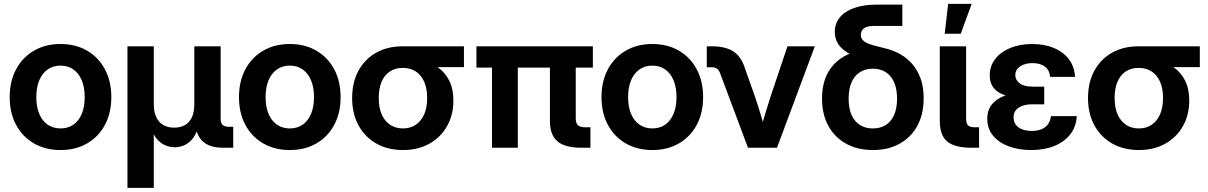

<svg xmlns="http://www.w3.org/2000/svg" viewBox="-20 -751 6142 976"><path d="M287.6 11.7Q210.9 11.7 152.6 -22Q94.2 -55.7 61.8 -116.2Q29.3 -176.8 29.3 -257.3Q29.3 -337.9 61.8 -398.7Q94.2 -459.5 152.6 -493.4Q210.9 -527.3 287.6 -527.3Q364.7 -527.3 422.9 -493.4Q481 -459.5 513.4 -398.7Q545.9 -337.9 545.9 -257.3Q545.9 -176.8 513.4 -116.2Q481 -55.7 422.9 -22Q364.7 11.7 287.6 11.7ZM287.6 -98.1Q325.2 -98.1 352.8 -117.2Q380.4 -136.2 395.5 -172.1Q410.6 -208 410.6 -257.3Q410.6 -307.1 395.5 -343Q380.4 -378.9 352.8 -398.2Q325.2 -417.5 287.6 -417.5Q250.5 -417.5 222.7 -398.2Q194.8 -378.9 179.7 -343Q164.6 -307.1 164.6 -257.3Q164.6 -207.5 179.7 -171.9Q194.8 -136.2 222.7 -117.2Q250.5 -98.1 287.6 -98.1Z M627.9 204.1V-515.6H761.7V-221.2Q761.7 -181.2 774.7 -154.5Q787.6 -127.9 811 -115Q834.5 -102.1 865.7 -102.1Q897 -102.1 919.9 -115Q942.9 -127.9 955.3 -154.5Q967.8 -181.2 967.8 -221.2V-515.6H1101.6V-147.9Q1101.6 -126 1111.6 -116.2Q1121.6 -106.4 1145 -106.4H1165.5V0H1112.8Q1042.5 0 1007.8 -35.2Q973.1 -70.3 973.1 -136.2V-185.5H996.6Q996.6 -130.9 984.6 -95.2Q972.7 -59.6 953.4 -39.3Q934.1 -19 911.9 -10.7Q889.6 -2.4 868.7 -2.4Q847.2 -2.4 824.5 -10.7Q801.8 -19 782.2 -39.3Q762.7 -59.6 750.5 -95.2Q738.3 -130.9 738.3 -185.5H761.7V204.1Z M1453.1 11.7Q1376.5 11.7 1318.1 -22Q1259.8 -55.7 1227.3 -116.2Q1194.8 -176.8 1194.8 -257.3Q1194.8 -337.9 1227.3 -398.7Q1259.8 -459.5 1318.1 -493.4Q1376.5 -527.3 1453.1 -527.3Q1530.3 -527.3 1588.4 -493.4Q1646.5 -459.5 1679 -398.7Q1711.4 -337.9 1711.4 -257.3Q1711.4 -176.8 1679 -116.2Q1646.5 -55.7 1588.4 -22Q1530.3 11.7 1453.1 11.7ZM1453.1 -98.1Q1490.7 -98.1 1518.3 -117.2Q1545.9 -136.2 1561 -172.1Q1576.2 -208 1576.2 -257.3Q1576.2 -307.1 1561 -343Q1545.9 -378.9 1518.3 -398.2Q1490.7 -417.5 1453.1 -417.5Q1416 -417.5 1388.2 -398.2Q1360.4 -378.9 1345.2 -343Q1330.1 -307.1 1330.1 -257.3Q1330.1 -207.5 1345.2 -171.9Q1360.4 -136.2 1388.2 -117.2Q1416 -98.1 1453.1 -98.1Z M2028.3 11.7Q1951.7 11.7 1893.3 -21.2Q1835 -54.2 1802.5 -113.8Q1770 -173.3 1770 -252.4Q1770 -332 1802 -391.1Q1834 -450.2 1891.8 -482.9Q1949.7 -515.6 2026.4 -515.6H2338.4V-409.7H2127.9L2026.4 -405.8Q1989.7 -405.8 1962.2 -387.9Q1934.6 -370.1 1919.9 -335.7Q1905.3 -301.3 1905.3 -252.4Q1905.3 -204.1 1920.4 -169.4Q1935.5 -134.8 1963.4 -116.5Q1991.2 -98.1 2028.3 -98.1Q2065.9 -98.1 2093.5 -116.7Q2121.1 -135.3 2136.2 -169.7Q2151.4 -204.1 2151.4 -252.4Q2151.4 -301.3 2136.2 -335.4Q2121.1 -369.6 2093.5 -387.7Q2065.9 -405.8 2028.3 -405.8V-456.5Q2079.6 -456.5 2125.7 -444.8Q2171.9 -433.1 2207.5 -407.5Q2243.2 -381.8 2263.9 -340.3Q2284.7 -298.8 2284.7 -239.7Q2284.7 -167 2252.7 -110.1Q2220.7 -53.2 2163.1 -20.8Q2105.5 11.7 2028.3 11.7Z M2934.1 0Q2851.6 0 2813.5 -32.7Q2775.4 -65.4 2775.4 -135.7V-487.3H2906.7V-148.9Q2906.7 -125 2917.7 -114.5Q2928.7 -104 2954.1 -104Q2960.4 -104 2968.3 -104Q2976.1 -104 2981.4 -104V0Q2970.7 0 2957.8 0Q2944.8 0 2934.1 0ZM2481 0V-487.3H2612.3V0ZM2401.9 -407.2V-515.6H2993.7V-407.2Z M3295.9 11.7Q3219.2 11.7 3160.9 -22Q3102.5 -55.7 3070.1 -116.2Q3037.6 -176.8 3037.6 -257.3Q3037.6 -337.9 3070.1 -398.7Q3102.5 -459.5 3160.9 -493.4Q3219.2 -527.3 3295.9 -527.3Q3373 -527.3 3431.2 -493.4Q3489.3 -459.5 3521.7 -398.7Q3554.2 -337.9 3554.2 -257.3Q3554.2 -176.8 3521.7 -116.2Q3489.3 -55.7 3431.2 -22Q3373 11.7 3295.9 11.7ZM3295.9 -98.1Q3333.5 -98.1 3361.1 -117.2Q3388.7 -136.2 3403.8 -172.1Q3418.9 -208 3418.9 -257.3Q3418.9 -307.1 3403.8 -343Q3388.7 -378.9 3361.1 -398.2Q3333.5 -417.5 3295.9 -417.5Q3258.8 -417.5 3231 -398.2Q3203.1 -378.9 3188 -343Q3172.9 -307.1 3172.9 -257.3Q3172.9 -207.5 3188 -171.9Q3203.1 -136.2 3231 -117.2Q3258.8 -98.1 3295.9 -98.1Z M3782.2 0 3640.1 -379.9Q3634.3 -395.5 3624 -402.3Q3613.8 -409.2 3596.2 -409.2H3572.8V-515.6H3597.7Q3667.5 -515.6 3707.3 -490Q3747.1 -464.4 3765.6 -407.2L3819.8 -253.9Q3834.5 -210 3847.7 -165.8Q3860.8 -121.6 3874 -77.1H3841.8Q3855 -121.6 3867.9 -165.8Q3880.9 -210 3895 -253.9L3982.9 -515.6H4122.1L3929.7 0Z M4417.5 11.7Q4340.3 11.7 4282 -20Q4223.6 -51.8 4191.2 -110.6Q4158.7 -169.4 4158.7 -249.5Q4158.7 -330.6 4191.2 -386Q4223.6 -441.4 4282 -470.2Q4340.3 -499 4417 -499V-439.5Q4372.1 -448.2 4336.2 -461.2Q4300.3 -474.1 4275.1 -492.2Q4250 -510.3 4236.8 -534.2Q4223.6 -558.1 4223.6 -589.4Q4223.6 -630.9 4248.5 -661.9Q4273.4 -692.9 4321 -710.2Q4368.7 -727.5 4437.5 -727.5H4566.9V-619.1H4420.4Q4399.9 -619.1 4385.3 -614Q4370.6 -608.9 4363.3 -598.6Q4356 -588.4 4356 -573.2Q4356 -555.7 4368.7 -544.4Q4381.3 -533.2 4402.1 -526.1Q4422.9 -519 4446.8 -513.7Q4470.7 -508.3 4492.2 -502Q4526.4 -492.7 4559.1 -473.9Q4591.8 -455.1 4617.9 -424.8Q4644 -394.5 4659.7 -351.8Q4675.3 -309.1 4675.3 -251.5Q4675.3 -169.9 4642.8 -110.8Q4610.4 -51.8 4552.2 -20Q4494.1 11.7 4417.5 11.7ZM4417 -98.1Q4454.6 -98.1 4482.2 -115.2Q4509.8 -132.3 4524.9 -166.3Q4540 -200.2 4540 -249.5Q4540 -299.3 4524.9 -333.3Q4509.8 -367.2 4482.2 -384.5Q4454.6 -401.9 4417 -401.9Q4379.9 -401.9 4352.1 -384.5Q4324.2 -367.2 4309.1 -333.3Q4293.9 -299.3 4293.9 -249.5Q4293.9 -199.7 4309.1 -166Q4324.2 -132.3 4352.1 -115.2Q4379.9 -98.1 4417 -98.1Z M4918 0Q4833 0 4795.2 -31.5Q4757.3 -63 4757.3 -135.7V-515.6H4891.1V-148.9Q4891.1 -123 4900.9 -113.5Q4910.6 -104 4936 -104Q4940.9 -104 4946.8 -104Q4952.6 -104 4957 -104V0Q4947.3 0 4937.5 0Q4927.7 0 4918 0ZM4782.2 -579.6 4799.8 -731.4H4919.4L4863.8 -579.6Z M5221.7 11.7Q5159.2 11.7 5108.6 -6.8Q5058.1 -25.4 5028.3 -61Q4998.5 -96.7 4998.5 -147Q4998.5 -186.5 5016.6 -212.9Q5034.7 -239.3 5066.7 -255.4Q5098.6 -271.5 5139.6 -278.1Q5180.7 -284.7 5226.1 -284.7H5288.1V-220.7H5226.1Q5198.2 -220.7 5177 -213.1Q5155.8 -205.6 5144 -190.9Q5132.3 -176.3 5132.3 -154.3Q5132.3 -122.1 5157.2 -103.8Q5182.1 -85.4 5224.6 -85.4Q5253.9 -85.4 5274.7 -94.2Q5295.4 -103 5307.4 -119.9Q5319.3 -136.7 5322.3 -160.6H5453.6Q5450.7 -106.9 5420.7 -68.4Q5390.6 -29.8 5339.6 -9Q5288.6 11.7 5221.7 11.7ZM5233.4 -249.5Q5183.1 -249.5 5141.8 -255.1Q5100.6 -260.7 5071.5 -273.7Q5042.5 -286.6 5026.9 -309.8Q5011.2 -333 5011.2 -367.7Q5011.2 -415.5 5039.1 -451.4Q5066.9 -487.3 5116 -507.3Q5165 -527.3 5227.1 -527.3Q5288.6 -527.3 5336.4 -507.6Q5384.3 -487.8 5412.8 -450.7Q5441.4 -413.6 5444.8 -360.4H5317.9Q5315.9 -393.6 5292.2 -411.9Q5268.6 -430.2 5228.5 -430.2Q5190.4 -430.2 5165.8 -413.6Q5141.1 -397 5141.1 -369.1Q5141.1 -344.7 5163.3 -327.6Q5185.5 -310.5 5230 -310.5H5288.1V-249.5Z M5769 11.7Q5692.4 11.7 5634 -21.2Q5575.7 -54.2 5543.2 -113.8Q5510.7 -173.3 5510.7 -252.4Q5510.7 -332 5542.7 -391.1Q5574.7 -450.2 5632.6 -482.9Q5690.4 -515.6 5767.1 -515.6H6079.1V-409.7H5868.7L5767.1 -405.8Q5730.5 -405.8 5702.9 -387.9Q5675.3 -370.1 5660.6 -335.7Q5646 -301.3 5646 -252.4Q5646 -204.1 5661.1 -169.4Q5676.3 -134.8 5704.1 -116.5Q5731.9 -98.1 5769 -98.1Q5806.6 -98.1 5834.2 -116.7Q5861.8 -135.3 5877 -169.7Q5892.1 -204.1 5892.1 -252.4Q5892.1 -301.3 5877 -335.4Q5861.8 -369.6 5834.2 -387.7Q5806.6 -405.8 5769 -405.8V-456.5Q5820.3 -456.5 5866.5 -444.8Q5912.6 -433.1 5948.2 -407.5Q5983.9 -381.8 6004.6 -340.3Q6025.4 -298.8 6025.4 -239.7Q6025.4 -167 5993.4 -110.1Q5961.4 -53.2 5903.8 -20.8Q5846.2 11.7 5769 11.7Z"/></svg>

Font: Inter Cardless Display
Style: Bold
Weight: 700
Designer: Rasmus Andersson
Foundry: rsms
Version: Version 4.001;git-9221beed3